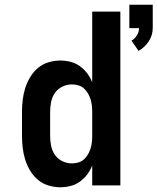

<svg xmlns="http://www.w3.org/2000/svg" viewBox="-20 -784 666 812"><path d="M566 -569 536 -612Q550 -620 559 -634.5Q568 -649 568 -665H527V-764H626V-665Q626 -650 621.5 -635.5Q617 -621 609 -609Q601 -597 590 -586.5Q579 -576 566 -569ZM235 8Q210 8 185 0.5Q160 -7 140.5 -23.5Q121 -40 107.5 -62.5Q94 -85 86.5 -109Q79 -133 76 -158.5Q73 -184 73 -210V-310Q73 -336 76 -361.5Q79 -387 86.5 -411Q94 -435 107.5 -457.5Q121 -480 140.5 -496.5Q160 -513 185 -520.5Q210 -528 235 -528Q257 -528 278.5 -522.5Q300 -517 318 -504Q336 -491 349 -473.5Q362 -456 370 -436V-735H489V0H370V-84Q362 -64 349 -46.5Q336 -29 318 -16Q300 -3 278.5 2.5Q257 8 235 8ZM284 -93Q298 -93 311.5 -97Q325 -101 335 -110Q345 -119 352 -131Q359 -143 363 -156Q367 -169 368.5 -182.5Q370 -196 370 -210V-310Q370 -324 368.5 -337.5Q367 -351 363 -364Q359 -377 352 -389Q345 -401 335 -410Q325 -419 311.5 -423Q298 -427 284 -427Q263 -427 243.5 -417.5Q224 -408 212 -390.5Q200 -373 196 -352Q192 -331 192 -310V-210Q192 -189 196 -168Q200 -147 212 -129.5Q224 -112 243.5 -102.5Q263 -93 284 -93Z"/></svg>

Font: Iosevka SS04 Extended
Style: Bold
Weight: 700
Width: 7
Monospace: yes
Designer: Belleve Invis
Foundry: Belleve Invis
Version: Version 19.0.0; ttfautohint (v1.8.4)